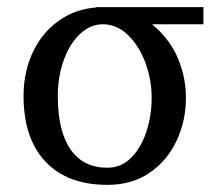

<svg xmlns="http://www.w3.org/2000/svg" viewBox="-20 -524 610 538"><path d="M550 -504H249V-503Q196 -499 154 -472Q103 -440 74.5 -383Q46 -326 46 -255Q46 -136 107.5 -71Q169 -6 281 -6Q350 -6 399.5 -40Q449 -74 475 -130Q501 -186 501 -250Q501 -314 473 -373Q448 -422 406 -456H550ZM268 -456Q308 -456 339.5 -425Q371 -394 388 -346.5Q405 -299 405 -250Q405 -201 390.5 -156Q376 -111 348 -82.5Q320 -54 281 -54Q213 -54 177.5 -105.5Q142 -157 142 -255Q142 -310 159 -356.5Q176 -403 205 -429.5Q234 -456 268 -456Z"/></svg>

Font: LXGW Marker Gothic
Style: Regular
Weight: 400
Version: Version 1.001